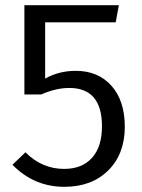

<svg xmlns="http://www.w3.org/2000/svg" viewBox="-20 -708 547 740"><path d="M438 -688 426 -622H154V-405Q207 -435 272 -435Q358 -435 409.5 -377.5Q461 -320 461 -219Q461 -115 397.5 -51.5Q334 12 228 12Q111 12 28 -73L78 -121Q142 -57 227 -57Q296 -57 334.5 -99.5Q373 -142 373 -221Q373 -369 247 -369Q196 -369 139 -344H74V-688Z"/></svg>

Font: FiraGO Book
Style: Regular
Weight: 350
Designer: bBox Type
Foundry: bBox Type GmbH
Version: Version 1.001;PS 001.001;hotconv 1.0.88;makeotf.lib2.5.64775